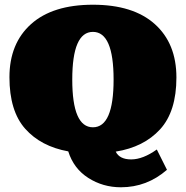

<svg xmlns="http://www.w3.org/2000/svg" viewBox="-20 -640 787 813"><path d="M470 2Q486 35 535.5 35Q585 35 644 -7L687 79Q602 153 492 153Q416 153 354 113.5Q292 74 269 1Q153 -20 86.5 -95Q20 -170 20 -313Q20 -456 111.5 -538Q203 -620 373.5 -620Q544 -620 635.5 -538Q727 -456 727 -312Q727 -168 658 -92.5Q589 -17 470 2ZM461 -303Q461 -505 373.5 -505Q286 -505 286 -303Q286 -101 373.5 -101Q461 -101 461 -303Z"/></svg>

Font: Wendy One
Style: Regular
Weight: 400
Designer: Alejandro Inler
Foundry: Alejandro Inler
Version: 1.001